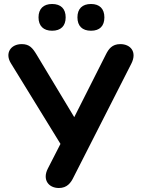

<svg xmlns="http://www.w3.org/2000/svg" viewBox="-20 -934 708 962"><path d="M275 8C316 8 335 -18 348 -45L638 -615C668 -674 634 -713 583 -713C541 -713 524 -688 510 -660L352 -347L163 -661C143 -694 127 -713 89 -713C33 -713 4 -667 34 -618L283 -213L220 -90C191 -34 223 8 275 8ZM436 -780C480 -780 503 -804 503 -847C503 -890 479 -914 436 -914C392 -914 368 -890 368 -847C368 -804 392 -780 436 -780ZM241 -780C285 -780 309 -804 309 -847C309 -890 285 -914 241 -914C198 -914 173 -890 173 -847C173 -804 198 -780 241 -780Z"/></svg>

Font: SN Pro
Style: Bold
Weight: 700
Designer: Tobias Whetton
Foundry: Supernotes
Version: Version 1.003;Glyphs 3.3 (3324)